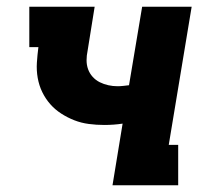

<svg xmlns="http://www.w3.org/2000/svg" viewBox="-20 -550 640 570"><path d="M314 0 344 -183Q331 -181 317 -180Q303 -179 290 -179Q266 -179 243.5 -182Q221 -185 200.5 -193Q180 -201 161.5 -213Q143 -225 129 -241Q115 -257 105.5 -276.5Q96 -296 92 -318.5Q88 -341 89.5 -364Q91 -387 94 -410H67V-530H261Q256 -497 250.5 -464.5Q245 -432 240 -399Q237 -385 237 -371Q237 -357 241.5 -344.5Q246 -332 255 -322Q264 -312 276 -306Q288 -300 301.5 -297Q315 -294 329 -294Q337 -294 346 -295Q355 -296 363 -297L402 -530H549L481 -120H509V0Z"/></svg>

Font: Iosevka Curly Slab HvEx
Style: Italic
Weight: 900
Width: 7
Italic angle: -9°
Monospace: yes
Designer: Belleve Invis
Foundry: Belleve Invis
Version: Version 11.1.0; ttfautohint (v1.8.3)